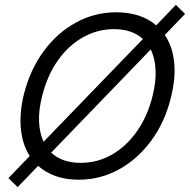

<svg xmlns="http://www.w3.org/2000/svg" viewBox="-20 -736 788 797"><path d="M53.3 40.8 15 3.3 103.3 -88.3Q73.3 -135 66.7 -200.8Q60 -266.7 79.2 -345Q105 -446.7 161.2 -523.3Q217.5 -600 295.4 -642.5Q373.3 -685 462.5 -685Q514.2 -685 555.8 -671.2Q597.5 -657.5 628.3 -630.8L710 -715.8L748.3 -678.3L664.2 -590.8Q695.8 -544.2 702.9 -477.9Q710 -411.7 689.2 -330Q664.2 -228.3 607.5 -151.7Q550.8 -75 473.3 -32.5Q395.8 10 305.8 10Q253.3 10 211.2 -5Q169.2 -20 138.3 -47.5ZM160.8 -147.5 573.3 -574.2Q528.3 -615 453.3 -615Q384.2 -615 323.8 -580.8Q263.3 -546.7 219.6 -484.2Q175.8 -421.7 155 -337.5Q140 -279.2 142.1 -231.2Q144.2 -183.3 160.8 -147.5ZM315 -60Q385 -60 444.6 -94.2Q504.2 -128.3 548.3 -190.8Q592.5 -253.3 613.3 -337.5Q628.3 -396.7 625.8 -445.8Q623.3 -495 605.8 -530.8L192.5 -102.5Q237.5 -60 315 -60Z"/></svg>

Font: Funnel Sans Light
Style: Italic
Weight: 300
Italic angle: -14.036°
Designer: NORD ID, Kristian Moeller
Foundry: Dicotype
Version: Version 1.000